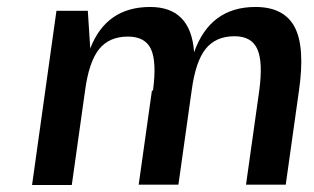

<svg xmlns="http://www.w3.org/2000/svg" viewBox="-20 -530 900 551"><path d="M416 -270H419Q430 -352 413.5 -388.5Q397 -425 347 -425Q293 -425 264 -388.5Q235 -352 224 -269L186 1H72L142 -499H232L239 -391Q285 -510 411 -510Q528 -510 537 -380Q583 -510 713 -510Q795 -510 825.5 -452.5Q856 -395 838 -270L800 0H686L724 -270Q735 -352 718.5 -389Q702 -426 653 -426Q599 -426 570 -389.5Q541 -353 530 -270L492 0H378Z"/></svg>

Font: Fivo Sans Modern Med
Style: Italic
Weight: 450
Designer: Alexander Slobzheninov
Foundry: Alexander Slobzheninov
Version: 1.0